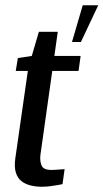

<svg xmlns="http://www.w3.org/2000/svg" viewBox="-20 -708 394 731"><path d="M139 3Q117 3 96.5 -2Q76 -7 61.5 -18.5Q47 -30 40.5 -50.5Q34 -71 38 -103L86 -438H40L48 -487L101 -495L128 -587H200L187 -495H287L279 -438H179L134 -119Q131 -96 138 -78.5Q145 -61 175 -61Q188 -61 204.5 -62.5Q221 -64 226 -64L218 -7Q215 -6 203 -4Q191 -2 174.5 0.5Q158 3 139 3ZM254 -548 295 -688H354L288 -548Z"/></svg>

Font: Alumni Sans Thin SemiBold
Style: Italic
Weight: 600
Italic angle: -8°
Version: Version 1.016